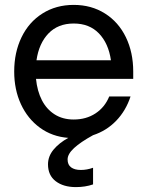

<svg xmlns="http://www.w3.org/2000/svg" viewBox="-20 -552 602 784"><path d="M176 119Q176 86 199 58.5Q222 31 259 11Q193 6 143 -30.5Q93 -67 65.5 -126.5Q38 -186 38 -260Q38 -338 68 -400Q98 -462 153.5 -497Q209 -532 281 -532Q353 -532 408.5 -497Q464 -462 494 -400Q524 -338 524 -260V-230H127Q132 -180 151 -143Q170 -106 203 -85Q236 -64 281 -64Q332 -64 370 -89Q408 -114 426 -158H513Q494 -100 454.5 -59Q415 -18 360 0Q309 28 282.5 52.5Q256 77 256 99Q256 121 270.5 131.5Q285 142 310 142Q335 142 360 133V201Q328 212 290 212Q239 212 207.5 188Q176 164 176 119ZM281 -456Q217 -456 178 -415.5Q139 -375 129 -306H433Q423 -375 384 -415.5Q345 -456 281 -456Z"/></svg>

Font: Aspekta Variable
Style: Regular
Weight: 400
Designer: Ivo Dolenc
Version: Version 2.100